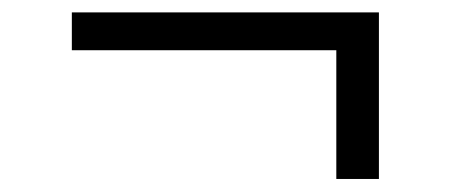

<svg xmlns="http://www.w3.org/2000/svg" viewBox="-20 -330 709 302"><path d="M576 -310.5V-48.5H509V-251H93V-310.5Z"/></svg>

Font: Merriweather 96pt ExtraBold
Style: Regular
Weight: 800
Version: Version 2.100